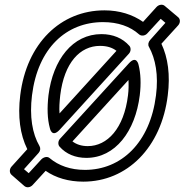

<svg xmlns="http://www.w3.org/2000/svg" viewBox="-20 -735 784 816"><path d="M527 -465 235 -145C226 -135 226 -120 233 -112C261 -80 301 -64 347 -64C470 -64 555 -177 574 -330C580 -379 578 -423 569 -459C569 -459 561 -503 527 -465ZM526 -395C527 -376 527 -353 524 -330C507 -189 436 -114 353 -114C327 -114 305 -121 288 -134ZM234 -184 528 -507C537 -517 537 -532 530 -540C501 -573 460 -590 411 -590C289 -590 205 -482 186 -330C180 -277 181 -230 192 -190C192 -190 200 -147 234 -184ZM233 -253C231 -276 233 -302 236 -330C253 -470 321 -540 405 -540C434 -540 457 -533 475 -519ZM683 -638 618 -565C610 -556 608 -544 613 -536C641 -485 654 -416 643 -330C618 -128 495 -13 341 -13C280 -13 229 -31 191 -63C181 -72 165 -67 156 -58L102 1L82 -16L144 -85C152 -94 153 -105 148 -114C117 -167 105 -240 116 -330C141 -531 262 -641 418 -641C481 -641 533 -623 571 -589C580 -581 596 -582 606 -593L663 -655ZM737 -627C747 -638 747 -654 737 -662L680 -710C671 -718 655 -716 645 -705L588 -642C544 -673 488 -691 424 -691C238 -691 93 -551 66 -330C55 -240 65 -164 96 -101L29 -27C20 -17 19 -1 29 8L84 56C94 64 109 62 119 51L174 -9C217 21 272 37 334 37C520 37 666 -108 693 -330C704 -416 694 -490 666 -549Z"/></svg>

Font: Falling Sky
Style: OuObl
Weight: 400
Designer: Paul D. Hunt
Foundry: Adobe Systems Incorporated
Version: Version 1.02